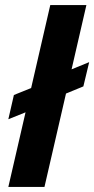

<svg xmlns="http://www.w3.org/2000/svg" viewBox="-20 -740 373 760"><path d="M167 -330 13 -268 35 -364 189 -426ZM191 -436 333 -494 310 -398 169 -340ZM13 0 179 -720H322L156 0Z"/></svg>

Font: Instrument Sans SemiCondensed
Style: Bold Italic
Weight: 700
Width: 4
Italic angle: -13°
Designer: Rodrigo Fuenzalida
Foundry: fragTYPE
Version: Version 1.000;gftools[0.9.28]